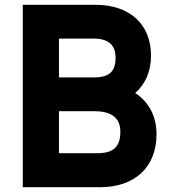

<svg xmlns="http://www.w3.org/2000/svg" viewBox="-20 -781 706 801"><path d="M75 0H397C543 0 633 -84 633 -221C633 -296 601 -356 544 -393C586 -429 610 -483 610 -549C610 -680 521 -761 378 -761H75ZM226 -142V-317H376C482 -317 482 -250 482 -229C482 -169 452 -142 389 -142ZM226 -458V-620H372C462 -620 462 -559 462 -539C462 -483 436 -458 372 -458Z"/></svg>

Font: All Genders v4
Style: Bold
Weight: 700
Designer: Rassam Alawdi
Foundry: Rassam Art
Version: Version 3.100;FEAKit 1.0